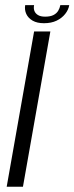

<svg xmlns="http://www.w3.org/2000/svg" viewBox="-20 -712 284 732"><path d="M5.5 0H67.5L172 -592H110ZM147.5 -623.5Q175.5 -623.5 195.8 -633.2Q216 -643 228.5 -658.8Q241 -674.5 244 -692.5H210Q208 -681 201.8 -670.8Q195.5 -660.5 183.5 -654.5Q171.5 -648.5 152 -648.5Q134.5 -648.5 124.5 -654.8Q114.5 -661 111 -670.8Q107.5 -680.5 110 -692.5H76Q73 -674.5 80.2 -658.8Q87.5 -643 104.5 -633.2Q121.5 -623.5 147.5 -623.5Z"/></svg>

Font: Anybody Thin Light
Style: Italic
Weight: 300
Italic angle: -10°
Version: Version 1.113;gftools[0.9.25]